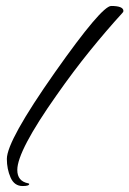

<svg xmlns="http://www.w3.org/2000/svg" viewBox="-20 -592 434 644"><path d="M56 32Q28 32 15.5 3.5Q3 -25 3 -59Q3 -120 164 -349Q321 -572 353 -572Q394 -572 394 -555Q394 -552 390 -548Q337 -490 281.5 -421.5Q226 -353 170 -273Q38 -86 38 -22Q38 16 75 23Q78 24 78 25Q78 32 56 32Z"/></svg>

Font: Alex Brush
Style: Regular
Weight: 400
Designer: Robert E. Leuschke
Foundry: Robert E. Leuschke
Version: Version 1.111; ttfautohint (v1.8.4.7-5d5b)